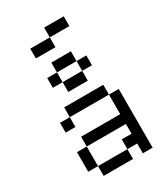

<svg xmlns="http://www.w3.org/2000/svg" viewBox="-213 -969 925 1062"><g transform="rotate(-30 250.0 -437.5)"><path d="M375 -562.5V-625H312.5V-562.5H187.5V-500H312.5V-562.5ZM375 -812.5V-875H250V-812.5H125V-750H250V-812.5ZM125 -62.5V0H312.5V-62.5ZM125 -62.5Q125 -62.5 125 -187.5H62.5Q62.5 -187.5 62.5 -62.5ZM375 -62.5V0H437.5Q437.5 0 437.5 -375H375Q375 -375 375 -250H125V-187.5H375V-125H312.5V-62.5ZM125 -375H62.5V-312.5H125ZM125 -375H375V-437.5H125ZM187.5 -562.5V-625H125V-562.5ZM187.5 -625H312.5V-687.5H187.5Z"/></g></svg>

Font: UnifontExMono
Style: Regular
Weight: 500
Version: Version 15.0.06